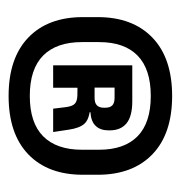

<svg xmlns="http://www.w3.org/2000/svg" viewBox="-6 -683 434 462"><g transform="rotate(90 211.0 -452.0)"><path d="M210.9 -255.7Q120 -255.7 70.6 -302.9Q21.2 -350.2 21.2 -434.2V-470.3Q21.2 -554.3 70.6 -601.8Q120 -649.2 210.9 -649.2Q301.9 -649.2 351.2 -601.8Q400.5 -554.3 400.5 -470.3V-434.2Q400.5 -350.2 351.2 -302.9Q301.9 -255.7 210.9 -255.7ZM210.9 -306.7Q275.5 -306.7 307.9 -338.8Q340.3 -371 340.3 -432V-473.4Q340.3 -534.2 307.9 -566Q275.5 -597.8 210.9 -597.8Q146.2 -597.8 113.7 -566Q81.3 -534.2 81.3 -473.4V-432Q81.3 -371 113.7 -338.8Q146.2 -306.7 210.9 -306.7ZM241.5 -362.9 237.9 -392.6Q236 -408.8 229.8 -414.8Q223.6 -420.9 209.2 -421.2L173.9 -421.6V-462.6H215.2Q228 -462.6 233.6 -468.3Q239.2 -474 239.2 -484.8V-488.6Q239.2 -499.6 233.7 -505.1Q228.2 -510.7 215.3 -510.7H173.8V-553.3H223.6Q259.9 -553.3 276.8 -539.4Q293.7 -525.5 293.7 -499V-496.2Q293.7 -476.5 283 -465.3Q272.3 -454 250.1 -452.6V-445.1L241.9 -451.7Q268 -449.4 278.1 -437.7Q288.2 -426.1 291.9 -401.2L297.7 -362.9ZM137.2 -362.9V-553.3H190.8V-448.1L191.1 -430.8V-362.9Z"/></g></svg>

Font: Anek Gurmukhi Medium
Style: Regular
Weight: 500
Designer: Sarang Kulkarni (Gurmukhi), Yesha Goshar (Latin)
Foundry: Ek Type
Version: Version 1.003